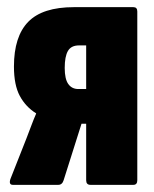

<svg xmlns="http://www.w3.org/2000/svg" viewBox="-20 -517 432 537"><path d="M16 0Q4 0 9 -16L54 -130Q61 -148 67.5 -165.5Q74 -183 81 -199V-200Q52 -218 35.5 -248.5Q19 -279 19 -331Q19 -415 59 -456Q99 -497 187 -497H353Q364 -497 364 -485V-13Q364 0 353 0H233Q221 0 221 -13V-171H208L158 -13Q154 0 143 0ZM199 -268H221V-390H201Q179 -390 170 -374.5Q161 -359 161 -327Q161 -296 171 -282Q181 -268 199 -268Z"/></svg>

Font: Sofia Sans Extra Condensed Black
Style: Regular
Weight: 900
Designer: Botio Nikoltchev, Ani Petrova
Foundry: lettersoup
Version: Version 4.101